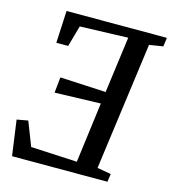

<svg xmlns="http://www.w3.org/2000/svg" viewBox="-110 -834 829 924"><g transform="rotate(15 304.0 -371.5)"><path d="M35 0 10.5 -176 66 -186 112.5 -66.5 343 -55 382 -355.5 153.5 -348.5 161.5 -426.5 390 -415 427.5 -695.5 188 -687.5 158.5 -582.5H99.5L107.5 -743H607.5L601.5 -699L533 -688L447 -52L516 -40L510 0Z"/></g></svg>

Font: Merriweather Light 18pt
Style: Italic
Weight: 400
Italic angle: -7.8°
Version: Version 2.101